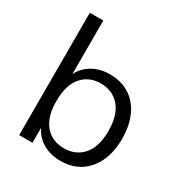

<svg xmlns="http://www.w3.org/2000/svg" viewBox="-173 -863 947 1000"><g transform="rotate(30 300.0 -363.5)"><path d="M331 9Q272 9 226.5 -17Q181 -43 159 -90V0H79V-736H160V-414Q182 -459 227 -485Q272 -511 331 -511Q398 -511 448 -480Q498 -449 525.5 -390.5Q553 -332 553 -251Q553 -170 525 -111.5Q497 -53 447.5 -22Q398 9 331 9ZM314 -57Q385 -57 428 -106Q471 -155 471 -251Q471 -346 428 -396Q385 -446 314 -446Q243 -446 200.5 -396.5Q158 -347 158 -251Q158 -156 200.5 -106.5Q243 -57 314 -57Z"/></g></svg>

Font: Winston
Style: Regular
Weight: 400
Designer: Original fonts by Vernon Adams / Changes by Cristiano Sobral
Foundry: Original fonts by Vernon Adams / Changes by Cristiano Sobral
Version: Version 2.503;July 17, 2020;FontCreator 13.0.0.2655 64-bit